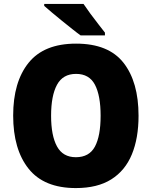

<svg xmlns="http://www.w3.org/2000/svg" viewBox="-20 -947 772 977"><path d="M685 -358Q685 -244 651 -161.5Q617 -79 546.5 -34.5Q476 10 366 10Q204 10 125.5 -88.5Q47 -187 47 -359Q47 -530 125.5 -627.5Q204 -725 367 -725Q532 -725 608.5 -627.5Q685 -530 685 -358ZM240 -358Q240 -257 270 -202Q300 -147 366 -147Q434 -147 463 -201Q492 -255 492 -358Q492 -461 463 -516Q434 -571 367 -571Q300 -571 270 -515.5Q240 -460 240 -358ZM405 -927Q419 -906 439.5 -878Q460 -850 480.5 -824Q501 -798 514 -781V-767H390Q373 -779 348 -799Q323 -819 295.5 -841Q268 -863 244 -883.5Q220 -904 205 -917V-927Z"/></svg>

Font: Noto Sans Gurmukhi SemiCondensed Black
Style: Regular
Weight: 900
Width: 4
Designer: Jelle Bosma - Monotype Design Team
Foundry: Monotype Imaging Inc.
Version: Version 2.004; ttfautohint (v1.8.4.7-5d5b)